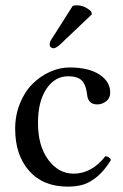

<svg xmlns="http://www.w3.org/2000/svg" viewBox="-20 -693 463 723"><path d="M253.9 -670.9Q259.8 -672.9 268.1 -672.9Q299.3 -672.9 323.2 -649.9L326.2 -639.2L210.9 -529.8Q192.4 -511.2 181.2 -511.2Q175.8 -511.2 171.4 -515.1Q167 -519 167 -523.9Q167 -531.7 168.9 -536.4Q170.9 -541 178.2 -551.8ZM397.9 -90.8Q374 -51.3 346.4 -28.3Q318.8 -5.4 293.2 2.2Q267.6 9.8 234.9 9.8Q142.1 9.8 89.6 -49.8Q37.1 -109.4 37.1 -208Q37.1 -259.3 55.2 -303.7Q73.2 -348.1 102.5 -377.2Q131.8 -406.2 168.2 -422.6Q204.6 -439 242.2 -439Q313 -439 354 -412.6Q395 -386.2 395 -344.2Q395 -323.2 379.6 -311.5Q364.3 -299.8 346.2 -299.8Q312 -299.8 308.1 -335.9Q306.2 -351.6 303.2 -362.1Q300.3 -372.6 293.2 -383.5Q286.1 -394.5 272 -400.1Q257.8 -405.8 236.8 -405.8Q186.5 -405.8 154.8 -358.4Q123 -311 123 -230Q123 -144 161.6 -91.6Q200.2 -39.1 256.8 -39.1Q325.7 -39.1 377 -105Q392.6 -103 397.9 -90.8Z"/></svg>

Font: Linux Libertine G
Style: Regular
Weight: 400
Designer: Philipp H. Poll
Foundry: Philipp H. Poll
Version: Version 4.7.5